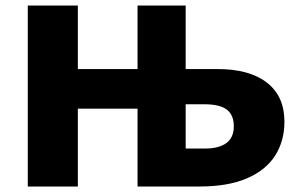

<svg xmlns="http://www.w3.org/2000/svg" viewBox="-20 -678 1088 698"><path d="M480 0V-658H655V-138H725Q776 -138 803 -158Q830 -178 830 -219Q830 -260 804.5 -279.5Q779 -299 722 -299H634V-427H770Q887 -427 950.5 -377.5Q1014 -328 1014 -236Q1014 -165 980 -112Q946 -59 877.5 -29.5Q809 0 705 0ZM81 0V-658H263V0ZM135 -283V-427H602V-283Z"/></svg>

Font: Ysabeau Infant Black
Style: Regular
Weight: 900
Designer: Christian Thalmann (Catharsis Fonts)
Version: Version 2.001;gftools[0.9.30]; featfreeze: ss01,ss02,lnum